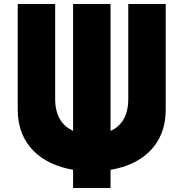

<svg xmlns="http://www.w3.org/2000/svg" viewBox="-20 -845 921 964"><path d="M812 -825H624V-348C624 -258.8 586.4 -210.6 535 -187.6V-825H347V-188.1C295.3 -211.3 257 -259.5 257 -348V-825H69V-293C69 -121 184.8 -20.1 347 7.3V99H535V7.6C697.5 -19.4 812 -120.4 812 -293Z"/></svg>

Font: Sztylet
Style: Bd
Weight: 700
Foundry: Cannot Into Space Fonts, PlusOne Fonts
Version: Version 0.12